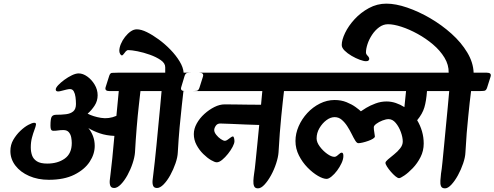

<svg xmlns="http://www.w3.org/2000/svg" viewBox="-20 -1011 2714 1054"><path d="M37 -182Q37 -138 64.5 -102Q92 -66 140 -45Q188 -24 248 -24Q332 -24 388 -52Q444 -80 472 -122.5Q500 -165 500 -210Q500 -239 490.5 -264Q481 -289 465 -308Q493 -291 528 -279Q563 -267 608 -265Q602 -198 596.5 -142.5Q591 -87 587 -58Q584 -38 582.5 -20Q581 -2 586 9.5Q591 21 607 21Q624 21 643.5 1Q663 -19 680 -50Q697 -81 708 -114.5Q719 -148 721 -174Q725 -246 730.5 -312.5Q736 -379 742 -431Q748 -483 751 -511H867Q864 -473 859 -423Q854 -373 849 -319Q844 -265 839 -214Q834 -163 829.5 -122Q825 -81 822 -58Q819 -38 817.5 -20Q816 -2 821 9.5Q826 21 842 21Q859 21 878.5 1Q898 -19 915 -50Q932 -81 943.5 -114.5Q955 -148 956 -174Q960 -246 966 -312.5Q972 -379 978 -431Q984 -483 987 -511H1030Q1049 -511 1059.5 -512.5Q1070 -514 1075 -530L1094 -590Q1101 -612 1073 -612H988Q986 -641 966 -674Q946 -707 916 -738Q886 -769 852 -794Q818 -819 786.5 -834.5Q755 -850 731 -850Q714 -850 697.5 -838.5Q681 -827 666.5 -808.5Q652 -790 643.5 -769.5Q635 -749 635 -732Q635 -723 639.5 -715Q644 -707 649 -707Q654 -707 659 -714.5Q664 -722 670.5 -729Q677 -736 684 -736Q702 -736 735 -729.5Q768 -723 803 -710.5Q838 -698 862.5 -681Q887 -664 887 -642Q887 -636 887 -627.5Q887 -619 887 -612H628Q605 -612 594.5 -611Q584 -610 579 -593L560 -533Q553 -511 581 -511H632L619 -375Q577 -357 534.5 -364Q492 -371 461 -387Q483 -406 499.5 -431.5Q516 -457 516 -488Q516 -519 499.5 -546.5Q483 -574 459 -591Q435 -608 412 -608Q396 -608 375 -598Q354 -588 333.5 -573Q313 -558 299.5 -543.5Q286 -529 286 -520Q286 -509 299 -509Q306 -509 318.5 -512.5Q331 -516 344 -519Q357 -522 364 -522Q378 -522 385 -509.5Q392 -497 394.5 -478Q397 -459 397 -440Q397 -412 382 -399.5Q367 -387 342.5 -384Q318 -381 289 -381Q271 -381 264 -370.5Q257 -360 257 -320Q257 -306 260.5 -299.5Q264 -293 274 -293Q287 -293 299.5 -295Q312 -297 328 -297Q348 -297 358 -285Q368 -273 371 -256.5Q374 -240 374 -226Q374 -168 335.5 -140.5Q297 -113 239 -113Q202 -113 182.5 -125.5Q163 -138 156 -158Q149 -178 149 -202Q149 -231 155.5 -255.5Q162 -280 169 -298Q176 -316 177.5 -326.5Q179 -337 168 -337Q157 -337 135.5 -325.5Q114 -314 91.5 -292.5Q69 -271 53 -243.5Q37 -216 37 -182Z M975 -533 993 -593Q998 -609 1007.5 -610.5Q1017 -612 1030 -612H1633Q1661 -612 1654 -590L1634 -530Q1629 -514 1618.5 -512.5Q1608 -511 1585 -511H1539Q1536 -484 1532 -449Q1528 -414 1524 -372Q1520 -330 1516 -280.5Q1512 -231 1509 -174Q1507 -148 1496 -114Q1485 -80 1468 -49Q1451 -18 1432 2.5Q1413 23 1396 23Q1380 23 1375 11Q1370 -1 1371 -19.5Q1372 -38 1375 -58Q1379 -82 1383 -124Q1387 -166 1392.5 -218Q1398 -270 1403 -325Q1371 -326 1328 -327.5Q1285 -329 1247 -331Q1209 -333 1189 -333Q1173 -333 1164.5 -320.5Q1156 -308 1156 -297Q1156 -285 1167 -271Q1178 -257 1192 -247.5Q1206 -238 1215 -238Q1221 -238 1229.5 -244Q1238 -250 1246 -256Q1254 -262 1258 -262Q1263 -262 1265 -252.5Q1267 -243 1267 -236Q1267 -224 1257 -205Q1247 -186 1231.5 -166.5Q1216 -147 1199.5 -133.5Q1183 -120 1170 -120Q1159 -120 1138.5 -132Q1118 -144 1096 -165.5Q1074 -187 1059 -215Q1044 -243 1044 -275Q1044 -304 1060 -333Q1076 -362 1102 -385.5Q1128 -409 1157 -423.5Q1186 -438 1213 -438Q1236 -438 1271 -437.5Q1306 -437 1344.5 -436.5Q1383 -436 1413 -436L1420 -511H996Q968 -511 975 -533Z M1531 -533 1549 -593Q1554 -609 1563 -610.5Q1572 -612 1585 -612H2414Q2442 -612 2435 -590L2416 -530Q2411 -514 2400.5 -512.5Q2390 -511 2367 -511H2324Q2320 -456 2309.5 -421Q2299 -386 2270 -351Q2287 -323 2296.5 -290.5Q2306 -258 2306 -223Q2306 -183 2288.5 -148.5Q2271 -114 2246 -88Q2221 -62 2199.5 -47.5Q2178 -33 2171 -33Q2163 -33 2150.5 -43.5Q2138 -54 2125.5 -68.5Q2113 -83 2104.5 -96.5Q2096 -110 2096 -117Q2096 -124 2110 -136Q2124 -148 2143.5 -163.5Q2163 -179 2177 -197Q2191 -215 2191 -234Q2191 -257 2180.5 -286Q2170 -315 2152.5 -336Q2135 -357 2113 -357Q2099 -357 2079.5 -349.5Q2060 -342 2046 -331.5Q2032 -321 2032 -313Q2032 -299 2034.5 -286.5Q2037 -274 2038 -262Q2038 -256 2027.5 -249.5Q2017 -243 2001.5 -237.5Q1986 -232 1971 -228.5Q1956 -225 1947 -225Q1939 -225 1930 -239.5Q1921 -254 1910.5 -275.5Q1900 -297 1886.5 -318Q1873 -339 1856 -353.5Q1839 -368 1817 -368Q1794 -368 1771.5 -351Q1749 -334 1733.5 -307.5Q1718 -281 1718 -251Q1718 -230 1735.5 -206.5Q1753 -183 1776 -166.5Q1799 -150 1816 -150Q1825 -150 1837 -161.5Q1849 -173 1856 -173Q1865 -173 1865 -155Q1865 -137 1855 -115.5Q1845 -94 1830.5 -74.5Q1816 -55 1800 -42Q1784 -29 1773 -29Q1754 -29 1725.5 -45.5Q1697 -62 1668.5 -91Q1640 -120 1621 -157.5Q1602 -195 1602 -237Q1602 -278 1619.5 -318Q1637 -358 1667 -390.5Q1697 -423 1736 -442.5Q1775 -462 1817 -462Q1853 -462 1882.5 -450Q1912 -438 1932.5 -423Q1953 -408 1961 -400Q1969 -406 1990.5 -419Q2012 -432 2041.5 -443Q2071 -454 2102 -454Q2128 -454 2153 -445.5Q2178 -437 2200 -423L2209 -511H1552Q1524 -511 1531 -533Z M1856 -764Q1856 -792 1874.5 -830.5Q1893 -869 1926.5 -905.5Q1960 -942 2005 -966.5Q2050 -991 2101 -991Q2152 -991 2215 -969.5Q2278 -948 2341.5 -911Q2405 -874 2458.5 -826Q2512 -778 2545 -723Q2578 -668 2580 -612H2652Q2680 -612 2673 -590L2654 -530Q2649 -514 2638.5 -512.5Q2628 -511 2605 -511H2566Q2562 -484 2558.5 -449Q2555 -414 2550.5 -372Q2546 -330 2542 -280.5Q2538 -231 2535 -174Q2534 -148 2522.5 -114Q2511 -80 2494 -49Q2477 -18 2458 2.5Q2439 23 2423 23Q2406 23 2401 11Q2396 -1 2397.5 -19.5Q2399 -38 2401 -58Q2405 -81 2409 -122Q2413 -163 2418 -214Q2423 -265 2428 -319Q2433 -373 2438 -423Q2443 -473 2446 -511H2333Q2306 -511 2313 -533L2331 -593Q2336 -609 2345 -610.5Q2354 -612 2367 -612H2443Q2444 -655 2420 -694.5Q2396 -734 2357 -767Q2318 -800 2272.5 -825Q2227 -850 2184 -864Q2141 -878 2110 -878Q2084 -878 2061.5 -861.5Q2039 -845 2022.5 -820Q2006 -795 1997.5 -769Q1989 -743 1989 -723Q1989 -714 1998 -705Q2007 -696 2007 -687Q2007 -684 2003.5 -679.5Q2000 -675 1989 -675Q1977 -675 1955 -683Q1933 -691 1910 -704.5Q1887 -718 1871.5 -733.5Q1856 -749 1856 -764Z"/></svg>

Font: Alkatra Medium
Style: Regular
Weight: 500
Designer: Suman Bhandary
Version: Version 1.100;gftools[0.9.22]